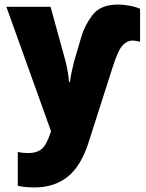

<svg xmlns="http://www.w3.org/2000/svg" viewBox="-20 -583 641 843"><path d="M337 -421 305 -312Q292 -261 287 -223H283Q281 -250 276 -276Q271 -302 267 -317L202 -553H8L204 -7L201 2Q184 54 162.5 71.5Q141 89 105 89Q79 89 58 84V233Q93 240 131 240Q218 240 276.5 193.5Q335 147 368 45L474 -286Q498 -362 518 -383.5Q538 -405 562 -405Q574 -405 595 -400V-544Q580 -552 551 -557.5Q522 -563 498 -563Q422 -563 387 -518Q352 -473 337 -421Z"/></svg>

Font: Noto Sans UI SemiCondensed Black
Style: Regular
Weight: 900
Width: 4
Designer: Monotype Design Team
Foundry: Monotype Imaging Inc.
Version: 1.001